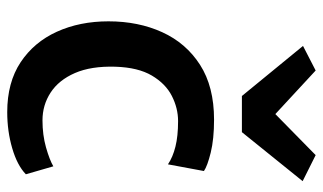

<svg xmlns="http://www.w3.org/2000/svg" viewBox="-201 -684 893 531"><g transform="rotate(90 245.5 -418.5)"><path d="M39 -272Q39 -354.5 69 -420.5Q99 -486.5 159.2 -525.2Q219.5 -564 311 -564Q364.5 -564 402 -554.8Q439.5 -545.5 453 -536L434.5 -436.5Q414.5 -450 385.5 -457.2Q356.5 -464.5 315 -464.5Q279 -464.5 245.2 -447.2Q211.5 -430 189 -392Q166.5 -354 164.5 -291Q162.5 -224 182 -179.2Q201.5 -134.5 236 -112Q270.5 -89.5 313 -89.5Q353 -89.5 387.5 -99.2Q422 -109 440 -119.5L462 -43.5Q437 -19.5 390 -5.8Q343 8 290 8Q208 8 152.2 -29Q96.5 -66 67.8 -129.2Q39 -192.5 39 -272ZM107 -810 175 -845 295.5 -733.5 409 -845 481 -809 345.5 -641H245.5Z"/></g></svg>

Font: Merriweather Sans Medium
Style: Regular
Weight: 500
Designer: Eben Sorkin
Foundry: Eben Sorkin
Version: Version 2.001